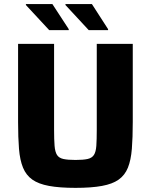

<svg xmlns="http://www.w3.org/2000/svg" viewBox="-20 -900 730 928"><path d="M344.9 8Q267.8 8 217 -1.4Q166.1 -10.7 136.1 -32Q106.1 -53.3 91.2 -89.7Q76.2 -126.1 71.8 -180.6Q67.4 -235.1 67.4 -310.3V-688H241.4V-273.5Q241.4 -224.5 243.8 -195.1Q246.2 -165.7 255.6 -151Q264.9 -136.3 286.3 -131.6Q307.8 -126.9 344.9 -126.9Q382.5 -126.9 403.4 -131.6Q424.4 -136.3 433.9 -151Q443.5 -165.7 445.6 -195.1Q447.7 -224.5 447.7 -273.5V-688H621.7V-310.3Q621.7 -235.1 617.3 -180.6Q612.9 -126.1 598.3 -89.7Q583.6 -53.3 553.7 -32Q523.8 -10.7 472.9 -1.4Q422 8 344.9 8ZM502.4 -754.3H408.9L296.4 -875.7V-880.5H424.1L502.4 -759.1ZM312.3 -754.3H217.9L105.2 -875.7V-880.5H233.1L312.3 -759.1Z"/></svg>

Font: Saira Thin
Style: Regular
Weight: 100
Designer: Hector Gatti with collaboration of the Omnibus-Type team
Foundry: Omnibus-Type
Version: Version 1.101